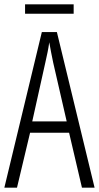

<svg xmlns="http://www.w3.org/2000/svg" viewBox="-20 -861 454 881"><path d="M318 -841H95V-798H318ZM356 0H414L241 -714H172L0 0H58L118 -252H297ZM224 -574 286 -304H128L188 -574C196 -609 202 -637 206 -667C211 -637 217 -609 224 -574Z"/></svg>

Font: Noto Sans Kannada ExtraCondensed Light
Style: Regular
Weight: 300
Width: 2
Designer: Jelle Bosma - Monotype Design Team
Foundry: Monotype Imaging Inc.
Version: Version 2.005